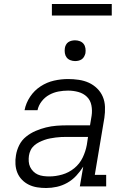

<svg xmlns="http://www.w3.org/2000/svg" viewBox="-20 -934 640 962"><path d="M211 8Q188 8 166 4.5Q144 1 124.5 -8.5Q105 -18 90 -33.5Q75 -49 67 -68.5Q59 -88 57.5 -111Q56 -134 60 -156Q64 -182 76.5 -207Q89 -232 111 -249.5Q133 -267 158.5 -278Q184 -289 210.5 -295.5Q237 -302 263 -304Q289 -306 315 -306H431L439 -354Q443 -380 438 -406Q433 -432 415.5 -449Q398 -466 373 -473Q348 -480 321 -480Q297 -480 273 -475.5Q249 -471 227 -459Q205 -447 189 -426.5Q173 -406 168 -382H103Q110 -418 131 -449.5Q152 -481 183.5 -501.5Q215 -522 250.5 -530Q286 -538 321 -538Q348 -538 375 -534Q402 -530 425 -519.5Q448 -509 466.5 -491Q485 -473 495 -449.5Q505 -426 506 -398.5Q507 -371 503 -344L455 -58H512V0H380L397 -99Q382 -75 362 -53.5Q342 -32 317 -18Q292 -4 265 2Q238 8 211 8ZM227 -50Q259 -50 292 -59.5Q325 -69 352 -91Q379 -113 394 -144Q409 -175 415 -208L421 -248H315Q301 -248 287 -247.5Q273 -247 259 -245Q245 -243 231 -240.5Q217 -238 203 -233Q189 -228 176 -221.5Q163 -215 151.5 -205Q140 -195 133.5 -181.5Q127 -168 125 -154Q123 -140 124 -125Q125 -110 131 -97.5Q137 -85 147 -75Q157 -65 169.5 -59.5Q182 -54 197 -52Q212 -50 227 -50ZM356 -628Q344 -628 332.5 -632.5Q321 -637 314 -646Q307 -655 305 -667.5Q303 -680 305 -693Q306 -701 310.5 -709.5Q315 -718 322.5 -723Q330 -728 339 -730Q348 -732 356 -732Q369 -732 380.5 -727.5Q392 -723 399 -714Q406 -705 408 -692.5Q410 -680 408 -667Q406 -659 401.5 -650.5Q397 -642 389.5 -637Q382 -632 373.5 -630Q365 -628 356 -628ZM240 -856V-914H540V-856Z"/></svg>

Font: Iosevka Curly Slab LtExObl
Style: Regular
Weight: 300
Width: 7
Italic angle: -9°
Monospace: yes
Designer: Belleve Invis
Foundry: Belleve Invis
Version: Version 11.1.0; ttfautohint (v1.8.3)